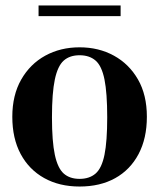

<svg xmlns="http://www.w3.org/2000/svg" viewBox="-20 -668 582 702"><path d="M271 14Q197 14 141.5 -17Q86 -48 55.5 -105Q25 -162 25 -241Q25 -320 57.5 -377Q90 -434 145.5 -464.5Q201 -495 271 -495Q341 -495 396.5 -464.5Q452 -434 484.5 -377.5Q517 -321 517 -241Q517 -162 486.5 -104.5Q456 -47 401 -16.5Q346 14 271 14ZM271 -14Q307 -14 329.5 -33.5Q352 -53 362 -102Q372 -151 372 -239Q372 -328 362 -377.5Q352 -427 329.5 -446.5Q307 -466 271 -466Q235 -466 213 -446.5Q191 -427 180.5 -377.5Q170 -328 170 -239Q170 -151 180.5 -102Q191 -53 213 -33.5Q235 -14 271 -14ZM121 -609V-648H421V-609Z"/></svg>

Font: DeepMind Serif Text
Style: Regular
Weight: 400
Designer: Frank Grießhammer / Modifications: Colophon Foundry
Foundry: Colophon Foundry
Version: Version 5.003; ttfautohint (v1.8.2)